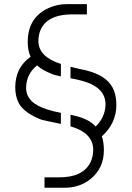

<svg xmlns="http://www.w3.org/2000/svg" viewBox="-20 -762 628 916"><path d="M52.7 -346.7Q53.7 -440.4 126 -491.2Q112.3 -520.5 112.3 -561.5Q112.3 -679.7 213.9 -724.6Q253.9 -742.2 296.9 -742.2H394.5V-693.4H323.2Q190.4 -692.4 167 -599.6Q163.1 -583 163.1 -564.5Q165 -490.2 270.5 -457V-397.5Q243.2 -403.3 232.4 -407.2Q179.7 -427.7 157.2 -450.2Q105.5 -409.2 104.5 -342.8Q104.5 -270.5 207 -239.3Q231.4 -231.4 270.5 -223.6V-170.9Q184.6 -188.5 179.7 -190.4Q176.8 -191.4 173.8 -192.4Q93.8 -224.6 69.3 -270.5Q52.7 -302.7 52.7 -346.7ZM192.4 84H260.7Q374 85 411.1 13.7Q424.8 -14.6 424.8 -48.8Q422.9 -128.9 316.4 -159.2V-214.8Q341.8 -209 351.6 -206.1Q409.2 -189.5 436.5 -158.2Q482.4 -204.1 483.4 -263.7Q483.4 -345.7 373 -376Q349.6 -382.8 316.4 -388.7V-443.4Q330.1 -439.5 357.4 -433.6Q395.5 -425.8 410.2 -420.9Q500 -393.6 524.4 -328.1Q535.2 -297.9 535.2 -259.8Q534.2 -172.9 465.8 -111.3Q475.6 -84 475.6 -44.9Q475.6 41 411.1 92.8Q359.4 133.8 287.1 133.8H192.4Z"/></svg>

Font: Post No Bills Colombo
Style: Regular
Weight: 500
Designer: Kosala Senevirathne, Siva Puranthara, Lasantha Premarathna, Tharique Azeez
Foundry: Mooniak
Version: Version 1.220 ; ttfautohint (v1.5)